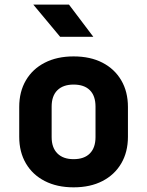

<svg xmlns="http://www.w3.org/2000/svg" viewBox="-20 -805 640 835"><path d="M300 9.7Q228.1 9.7 174.9 -17.6Q121.7 -44.8 92.7 -94.3Q63.6 -143.8 63.6 -210.3V-339.7Q63.6 -406.3 92.7 -455.7Q121.7 -505.2 174.9 -532.4Q228.1 -559.7 300 -559.7Q372.9 -559.7 425.6 -532.4Q478.3 -505.2 507.3 -455.7Q536.4 -406.3 536.4 -339.7V-210.3Q536.4 -143.8 507.3 -94.3Q478.3 -44.8 425.5 -17.6Q372.8 9.7 300 9.7ZM300 -112.8Q346.3 -112.8 370.8 -137.7Q395.4 -162.6 395.4 -208.8V-341.2Q395.4 -388.2 370.8 -412.7Q346.3 -437.2 300 -437.2Q254.7 -437.2 229.7 -412.7Q204.6 -388.2 204.6 -341.2V-208.8Q204.6 -162.6 229.7 -137.7Q254.7 -112.8 300 -112.8ZM241.5 -645 124.8 -785H280L385.8 -645Z"/></svg>

Font: JetBrains Mono
Style: Regular
Weight: 400
Monospace: yes
Designer: Philipp Nurullin, Konstantin Bulenkov
Foundry: JetBrains
Version: Version 2.305